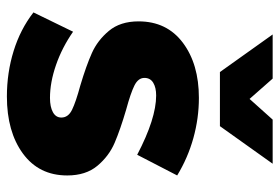

<svg xmlns="http://www.w3.org/2000/svg" viewBox="-147 -656 811 557"><g transform="rotate(90 258.5 -377.5)"><path d="M257 -425Q234 -425 220 -416.5Q206 -408 206 -391Q206 -373 228 -362Q250 -351 298 -338Q356 -321 394.5 -304.5Q433 -288 461 -254.5Q489 -221 489 -167Q489 -85 425.5 -38.5Q362 8 260 8Q191 8 128 -11.5Q65 -31 16 -69L72 -184Q118 -152 168.5 -134.5Q219 -117 264 -117Q290 -117 305.5 -125.5Q321 -134 321 -150Q321 -170 298.5 -181Q276 -192 228 -205Q171 -222 134 -238.5Q97 -255 69.5 -288Q42 -321 42 -374Q42 -456 104 -502.5Q166 -549 264 -549Q323 -549 380.5 -533Q438 -517 489 -486L429 -370Q324 -425 257 -425ZM327 -763H455L346 -610H189L80 -763H208L267 -696Z"/></g></svg>

Font: Montserrat arm2
Style: Bold
Weight: 700
Designer: Julieta Ulanovsky
Foundry: Julieta Ulanovsky
Version: Version 6.000